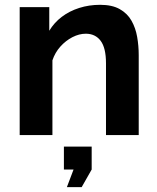

<svg xmlns="http://www.w3.org/2000/svg" viewBox="-20 -553 644 786"><path d="M547.9 0H413.9V-293.8Q413.9 -357 392 -386Q370.1 -415 331.2 -415Q304.2 -415 276.6 -400.9Q249 -386.7 227.1 -362.3Q205.3 -337.9 194.6 -306V0H60.6V-523.8H181.7V-427.1Q201.8 -460.5 233 -484.1Q264.2 -507.8 304.4 -520.5Q344.5 -533.3 390.1 -533.3Q439.2 -533.3 470.3 -515.6Q501.5 -498 518.3 -468.3Q535.2 -438.5 541.5 -401.9Q547.9 -365.3 547.9 -327.3ZM253.8 213 281.1 141H241.6V47.1H355.3V141L314.4 213Z"/></svg>

Font: Raleway Thin
Style: Regular
Weight: 100
Designer: Matt McInerney, Pablo Impallari, Rodrigo Fuenzalida
Foundry: Matt McInerney, Pablo Impallari, Rodrigo Fuenzalida
Version: Version 4.026